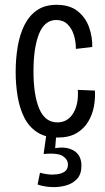

<svg xmlns="http://www.w3.org/2000/svg" viewBox="-20 -560 437 797"><path d="M219 11Q167 11 133 -12Q99 -35 80 -73.5Q61 -112 53 -161Q45 -210 45 -261Q45 -316 53.5 -366.5Q62 -417 81.5 -456Q101 -495 133.5 -517.5Q166 -540 215 -540Q269 -540 302 -514Q335 -488 349.5 -447.5Q364 -407 363 -365L295 -357Q295 -388 286.5 -415Q278 -442 260 -459.5Q242 -477 214 -477Q165 -477 142 -419.5Q119 -362 119 -264Q119 -165 143 -108.5Q167 -52 218 -52Q261 -52 284 -90Q307 -128 303 -187L374 -184Q376 -153 370 -119Q364 -85 346.5 -55.5Q329 -26 298 -7.5Q267 11 219 11ZM136 206 146 157Q159 161 178 163.5Q197 166 216.5 163.5Q236 161 249 152Q262 143 262 123Q262 102 241 88Q220 74 161 79L175 -19H215L209 55Q257 47 287.5 66Q318 85 318 128Q318 163 300 182.5Q282 202 253.5 210Q225 218 193.5 216.5Q162 215 136 206Z"/></svg>

Font: Bricolage Grotesque 12pt Condensed Light
Style: Regular
Weight: 300
Width: 3
Designer: Mathieu Triay
Foundry: Atelier Triay
Version: Version 1.001; ttfautohint (v1.8.4.7-5d5b);gftools[0.9.33.de